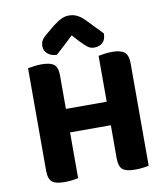

<svg xmlns="http://www.w3.org/2000/svg" viewBox="-92 -916 850 997"><g transform="rotate(-10 333.5 -417.0)"><path d="M240 -1Q229 2 209 4.5Q189 7 167 7Q120 7 101.5 -9Q83 -25 83 -67V-608Q94 -610 114.5 -613Q135 -616 155 -616Q200 -616 220 -601Q240 -586 240 -542V-366H455V-608Q466 -610 486.5 -613Q507 -616 528 -616Q572 -616 592 -600Q612 -584 612 -540V-1Q601 2 581 4.5Q561 7 539 7Q492 7 473.5 -9Q455 -25 455 -67V-242H240ZM336 -737Q313 -716 289.5 -693.5Q266 -671 243 -651Q214 -651 195 -667Q176 -683 176 -708Q176 -728 185.5 -741.5Q195 -755 219 -774L254 -803Q280 -823 299.5 -832Q319 -841 338 -841Q362 -841 381.5 -831.5Q401 -822 421 -802L502 -718Q502 -686 485.5 -670Q469 -654 440 -654Q421 -654 406 -665.5Q391 -677 368 -701Z"/></g></svg>

Font: Baloo Paaji 2
Style: Bold
Weight: 700
Designer: Shuchita Grover, Noopur Datye and Ek Type
Foundry: Ek Type
Version: Version 1.640;hotconv 1.0.111;makeotfexe 2.5.65597; ttfautoh